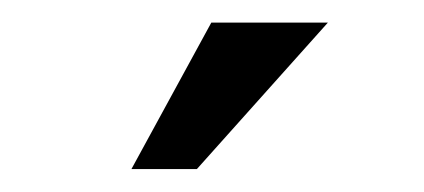

<svg xmlns="http://www.w3.org/2000/svg" viewBox="-20 -723 373 169"><path d="M268.6 -703.1H166L95.7 -574.2H153.3Z"/></svg>

Font: Dotum
Style: Regular
Weight: 400
Version: Version 2.21